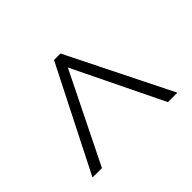

<svg xmlns="http://www.w3.org/2000/svg" viewBox="-102 -950 776 776"><g transform="rotate(-45 286.0 -562.0)"><path d="M43 -339 269 -785H306L528 -339H474L287 -724L97 -339Z"/></g></svg>

Font: Noto Sans Malayalam UI Light
Style: Regular
Weight: 300
Designer: Jelle Bosma - Monotype Design Team
Foundry: Monotype Imaging Inc.
Version: Version 2.104; ttfautohint (v1.8.4.7-5d5b)